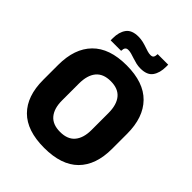

<svg xmlns="http://www.w3.org/2000/svg" viewBox="-232 -954 1099 1099"><g transform="rotate(45 317.5 -404.5)"><path d="M317.5 15.5Q178 15.5 108.2 -54.5Q38.5 -124.5 38.5 -256V-377.5Q38.5 -509.5 108.8 -581.2Q179 -653 317.5 -653Q456 -653 526.2 -581.2Q596.5 -509.5 596.5 -377.5V-256Q596.5 -124.5 526.5 -54.5Q456.5 15.5 317.5 15.5ZM317.5 -113.5Q378 -113.5 407.5 -149Q437 -184.5 437 -248.5V-385.5Q437 -452.5 407.5 -488.5Q378 -524.5 317.5 -524.5Q257 -524.5 227.5 -488.5Q198 -452.5 198 -385.5V-248.5Q198 -184.5 227.5 -149Q257 -113.5 317.5 -113.5ZM386 -695.5Q367.5 -695.5 350.5 -699.5Q333.5 -703.5 318 -708.8Q302.5 -714 288.5 -718Q274.5 -722 262.5 -722Q248.5 -722 242.8 -714.2Q237 -706.5 236.5 -691V-689H151.5V-707Q151.5 -755.5 173.5 -786.2Q195.5 -817 249.5 -817Q268.5 -817 285.8 -813Q303 -809 318 -803.8Q333 -798.5 346.5 -794.5Q360 -790.5 372 -790.5Q386.5 -790.5 391.8 -798.2Q397 -806 397.5 -821.5V-823.5H483V-807Q483 -757 461.2 -726.2Q439.5 -695.5 386 -695.5Z"/></g></svg>

Font: Anek Bangla
Style: Bold
Weight: 700
Designer: Sulekha Rajkumar (Bangla), Yesha Goshar (Latin)
Foundry: Ek Type
Version: Version 1.003